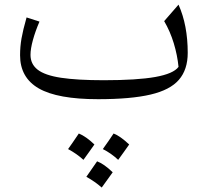

<svg xmlns="http://www.w3.org/2000/svg" viewBox="-20 -426 904 836"><path d="M757.3 -134.8Q752.4 -185.5 736.6 -237.8Q720.7 -290 694.8 -334L757.3 -405.8Q797.4 -316.4 797.4 -195.8Q797.4 -123 759 -78.6Q720.7 -34.2 635.3 -14.2Q549.8 5.9 407.2 5.9Q230.5 5.9 148.9 -41Q67.4 -87.9 67.4 -185.5Q67.4 -222.7 73.7 -259Q80.1 -295.4 95.7 -350.1L151.9 -332Q133.8 -290 123.3 -251.7Q112.8 -213.4 112.8 -187Q112.8 -147 144 -122.6Q175.3 -98.1 245.6 -87.4Q315.9 -76.7 432.1 -76.7Q576.7 -76.7 656 -90.8Q735.4 -105 757.3 -134.8ZM470.7 324.2 422.9 390.6Q393.6 364.7 356 343.8Q380.4 309.1 402.8 276.4Q433.6 288.1 470.7 324.2ZM276.4 223.1Q292 201.7 323.2 155.3Q354.5 168 391.1 203.1Q378.9 220.2 367.2 236.8Q355.5 253.4 343.3 270Q314 243.2 276.4 223.1ZM494.6 270Q463.9 241.2 427.7 223.1Q454.1 186.5 474.6 155.3Q502.9 166 542.5 203.1Q530.8 219.7 519 236.3Q507.3 252.9 494.6 270Z"/></svg>

Font: Pinar-DS1-FD Regular
Style: Regular
Weight: 400
Designer: Amin Abedi
Version: Version 3.000